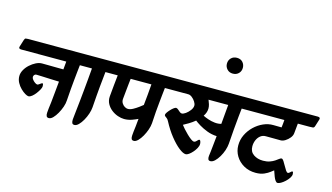

<svg xmlns="http://www.w3.org/2000/svg" viewBox="-162 -1311 3000 1734"><g transform="rotate(15 1338.0 -444.5)"><path d="M-55 -533 -34 -600Q-29 -615 -21 -617Q-13 -619 0 -619H610Q638 -619 631 -597L610 -530Q605 -514 594 -512.5Q583 -511 561 -511H514Q510 -476 506.5 -442Q503 -408 499 -368.5Q495 -329 491 -281.5Q487 -234 483 -174Q482 -146 470.5 -112.5Q459 -79 441.5 -48Q424 -17 404.5 3Q385 23 366 23Q349 23 343.5 10.5Q338 -2 339.5 -21.5Q341 -41 343 -60Q346 -81 350.5 -120Q355 -159 359.5 -210Q364 -261 370 -319Q338 -320 295.5 -321.5Q253 -323 215 -325Q177 -327 157 -327Q145 -327 138 -318Q131 -309 131 -299Q131 -288 141 -275Q151 -262 164.5 -252.5Q178 -243 187 -243Q193 -243 201.5 -249Q210 -255 218 -260.5Q226 -266 230 -266Q236 -266 237.5 -256.5Q239 -247 239 -240Q239 -228 228.5 -208.5Q218 -189 202.5 -168.5Q187 -148 169.5 -134Q152 -120 137 -120Q126 -120 105.5 -132Q85 -144 63 -165.5Q41 -187 26 -215Q11 -243 11 -275Q11 -304 27 -333Q43 -362 69 -385.5Q95 -409 124 -423.5Q153 -438 180 -438Q203 -438 238 -437.5Q273 -437 311.5 -436.5Q350 -436 380 -436L387 -511H-34Q-62 -511 -55 -533Z M506 -533 528 -600Q532 -615 540 -617Q548 -619 561 -619H846Q874 -619 867 -597L846 -530Q841 -514 830.5 -512.5Q820 -511 797 -511H753Q750 -476 746 -442Q742 -408 738.5 -368.5Q735 -329 731 -281.5Q727 -234 723 -174Q721 -146 710 -112.5Q699 -79 681.5 -48Q664 -17 644 3Q624 23 605 23Q588 23 583 10.5Q578 -2 579 -21.5Q580 -41 583 -60Q585 -80 589 -116Q593 -152 598 -199Q603 -246 608 -299Q613 -352 618 -406Q623 -460 627 -511H527Q499 -511 506 -533Z M742 -533 763 -600Q768 -615 776 -617Q784 -619 797 -619H1405Q1433 -619 1426 -597L1404 -530Q1399 -514 1389 -512.5Q1379 -511 1355 -511H1309Q1305 -476 1301.5 -442Q1298 -408 1294 -368.5Q1290 -329 1286 -281.5Q1282 -234 1279 -174Q1277 -146 1265.5 -112.5Q1254 -79 1236.5 -48Q1219 -17 1199 3Q1179 23 1161 23Q1143 23 1138 10.5Q1133 -2 1134.5 -21.5Q1136 -41 1138 -60Q1141 -78 1144 -108.5Q1147 -139 1151 -180Q1134 -171 1098.5 -158Q1063 -145 1025 -145Q997 -145 965 -156Q933 -167 905.5 -188.5Q878 -210 861.5 -240.5Q845 -271 848 -310Q852 -361 858 -416Q864 -471 868 -511H763Q735 -511 742 -533ZM969 -319Q967 -296 977.5 -278.5Q988 -261 1004 -251.5Q1020 -242 1034 -242Q1056 -242 1081.5 -256Q1107 -270 1130 -287Q1153 -304 1165 -314Q1170 -360 1174.5 -409.5Q1179 -459 1183 -511H989Q987 -494 984 -466.5Q981 -439 978 -408.5Q975 -378 972.5 -353.5Q970 -329 969 -319Z M1300 -533 1322 -600Q1327 -615 1335 -617Q1343 -619 1355 -619H2121Q2149 -619 2142 -597L2120 -530Q2115 -514 2104.5 -512.5Q2094 -511 2071 -511H2027Q2024 -483 2018.5 -431Q2013 -379 2007.5 -312Q2002 -245 1997 -174Q1995 -146 1984 -112.5Q1973 -79 1955 -48.5Q1937 -18 1916.5 1.5Q1896 21 1876 21Q1860 21 1855 9Q1850 -3 1852 -22Q1854 -41 1857 -60Q1859 -81 1863.5 -120.5Q1868 -160 1873 -212Q1825 -214 1782 -230.5Q1739 -247 1706.5 -267Q1674 -287 1658 -300Q1630 -277 1601.5 -260Q1573 -243 1552 -232Q1561 -219 1579 -199Q1597 -179 1618 -158.5Q1639 -138 1657.5 -124.5Q1676 -111 1687 -111Q1696 -111 1704 -118Q1712 -125 1719 -132.5Q1726 -140 1732 -140Q1739 -140 1743 -127.5Q1747 -115 1747 -105Q1747 -86 1735.5 -65Q1724 -44 1707.5 -25Q1691 -6 1674 6Q1657 18 1644 18Q1620 18 1580.5 -13Q1541 -44 1496.5 -99.5Q1452 -155 1413 -229Q1405 -245 1395 -252.5Q1385 -260 1378.5 -265Q1372 -270 1372 -278Q1372 -286 1381.5 -300Q1391 -314 1405 -329Q1419 -344 1432.5 -354Q1446 -364 1454 -364Q1463 -364 1473.5 -355Q1484 -346 1494.5 -337Q1505 -328 1515 -328Q1530 -328 1551.5 -343.5Q1573 -359 1590 -382Q1607 -405 1607 -427Q1607 -442 1594.5 -462Q1582 -482 1563.5 -496.5Q1545 -511 1528 -511H1321Q1293 -511 1300 -533ZM1712 -360Q1731 -350 1761.5 -339.5Q1792 -329 1824.5 -325.5Q1857 -322 1885 -330L1901 -511H1717Q1725 -492 1731 -472.5Q1737 -453 1737 -434Q1737 -415 1730.5 -396Q1724 -377 1712 -360Z M1793 -869Q1793 -901 1814 -922Q1835 -943 1868 -943Q1903 -943 1922.5 -921Q1942 -899 1942 -869Q1942 -837 1921 -816Q1900 -795 1867 -795Q1834 -795 1813.5 -817Q1793 -839 1793 -869Z M2016 -533 2038 -600Q2043 -615 2049 -617Q2055 -619 2071 -619H2709Q2737 -619 2730 -597L2709 -530Q2704 -514 2693 -512.5Q2682 -511 2660 -511H2552L2543 -419Q2541 -396 2523.5 -374.5Q2506 -353 2483.5 -339Q2461 -325 2442 -325Q2421 -325 2380.5 -325.5Q2340 -326 2302 -326Q2273 -326 2252 -309Q2231 -292 2219.5 -265Q2208 -238 2208 -207Q2208 -157 2245 -131.5Q2282 -106 2334 -106Q2370 -106 2396.5 -115.5Q2423 -125 2441.5 -137.5Q2460 -150 2472 -159.5Q2484 -169 2492 -169Q2502 -169 2513 -152Q2524 -135 2536 -113Q2548 -91 2559 -74.5Q2570 -58 2579 -58Q2589 -58 2599.5 -69.5Q2610 -81 2617 -81Q2622 -81 2624 -73.5Q2626 -66 2626 -58Q2626 -41 2613 -21.5Q2600 -2 2581 15.5Q2562 33 2543.5 43.5Q2525 54 2513 54Q2502 54 2492 40Q2482 26 2474.5 6.5Q2467 -13 2462 -28.5Q2457 -44 2455 -48Q2449 -44 2429 -28Q2409 -12 2376.5 2.5Q2344 17 2297 17Q2235 17 2186.5 -10.5Q2138 -38 2110.5 -83.5Q2083 -129 2083 -183Q2083 -236 2105.5 -282.5Q2128 -329 2165.5 -365Q2203 -401 2249 -421.5Q2295 -442 2342 -441L2419 -440Q2421 -457 2423 -475.5Q2425 -494 2426 -511H2037Q2009 -511 2016 -533Z"/></g></svg>

Font: Alkatra SemiBold
Style: Regular
Weight: 600
Designer: Suman Bhandary
Version: Version 1.100;gftools[0.9.22]